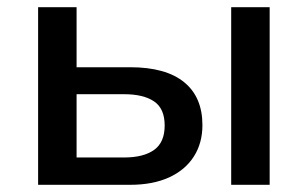

<svg xmlns="http://www.w3.org/2000/svg" viewBox="-20 -514 856 534"><path d="M86 0V-494H193V-327H342Q441 -327 492 -285.5Q543 -244 543 -166Q543 -116 519 -78.5Q495 -41 450 -20.5Q405 0 342 0ZM193 -76H325Q379 -76 408.5 -97Q438 -118 438 -165Q438 -212 408.5 -232Q379 -252 325 -252H193ZM623 0V-494H730V0Z"/></svg>

Font: Nunito Sans 9pt SemiBold
Style: Regular
Weight: 600
Version: Version 3.101;gftools[0.9.27]